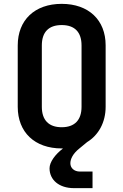

<svg xmlns="http://www.w3.org/2000/svg" viewBox="-20 -760 640 996"><path d="M300 -740C160 -740 72 -656 72 -524V-206C72 -74 160 10 300 10H307C266 41 237 81 237 113C237 173 286 216 364 216H460V130H395C364 130 345 111 345 87C345 65 358 37 392 10L432 -23C491 -59 528 -125 528 -206V-525C528 -656 440 -740 300 -740ZM403 -206C403 -137 367 -100 300 -100C233 -100 197 -137 197 -206V-524C197 -593 232 -630 300 -630C368 -630 403 -593 403 -524Z"/></svg>

Font: Tekne LDO
Style: Bold
Weight: 700
Monospace: yes
Designer: Alessio Laiso, Mario Rullo, Paolo Rosset
Foundry: Alessio Laiso
Version: Version 1.000;hotconv 1.0.109;makeotfexe 2.5.65596